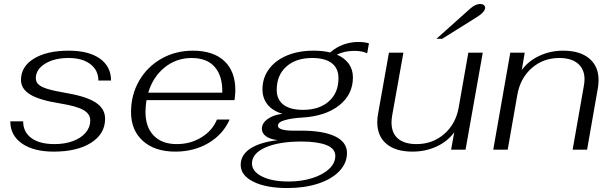

<svg xmlns="http://www.w3.org/2000/svg" viewBox="-20 -756 3089 970"><path d="M32 -143H97Q97 -89 138.5 -58.5Q180 -28 255 -28Q307 -28 348 -43Q389 -58 412.5 -85.5Q436 -113 436 -147Q436 -181 401 -200.5Q366 -220 286 -233Q179 -250 132.5 -278.5Q86 -307 86 -352Q86 -420 151.5 -460Q217 -500 327 -500Q428 -500 484.5 -460Q541 -420 541 -349H477Q477 -401 436.5 -432Q396 -463 327 -463Q254 -463 207.5 -434Q161 -405 161 -361Q161 -342 175 -329Q189 -316 222.5 -306Q256 -296 320 -285Q419 -268 465 -237Q511 -206 511 -156Q511 -80 440.5 -35Q370 10 251 10Q150 10 91 -31Q32 -72 32 -143Z M1169 -300Q1169 -286 1165 -250H720Q715 -218 715 -190Q715 -114 756.5 -71Q798 -28 873 -28Q942 -28 997.5 -62Q1053 -96 1076 -152H1140Q1107 -77 1033.5 -33.5Q960 10 866 10Q762 10 702 -44Q642 -98 642 -190Q642 -277 683 -348Q724 -419 795.5 -459.5Q867 -500 954 -500Q1057 -500 1113 -448Q1169 -396 1169 -300ZM1103 -288Q1105 -371 1065.5 -417Q1026 -463 948 -463Q871 -463 812 -415.5Q753 -368 729 -288Z M1844 -537 1835 -487Q1808 -499 1771 -499Q1720 -499 1682 -480Q1721 -463 1742 -434Q1763 -405 1763 -365Q1763 -279 1694 -224Q1625 -169 1506 -162Q1454 -159 1419 -149Q1384 -139 1384 -121Q1384 -108 1405 -102Q1426 -96 1457 -96H1501Q1613 -96 1673 -67Q1733 -38 1733 17Q1733 68 1694.5 108.5Q1656 149 1587.5 171.5Q1519 194 1432 194Q1324 194 1260 162Q1196 130 1196 77Q1196 27 1244 -5Q1292 -37 1383 -48Q1342 -53 1322.5 -68.5Q1303 -84 1303 -105Q1303 -134 1332.5 -155Q1362 -176 1407 -181Q1357 -196 1331.5 -228Q1306 -260 1306 -305Q1306 -362 1338.5 -406.5Q1371 -451 1429.5 -475.5Q1488 -500 1564 -500Q1612 -500 1648 -491Q1679 -518 1715.5 -531Q1752 -544 1790 -544Q1822 -544 1844 -537ZM1690 -361Q1690 -411 1656 -437Q1622 -463 1557 -463Q1475 -463 1426.5 -419.5Q1378 -376 1378 -302Q1378 -253 1412 -227Q1446 -201 1511 -201Q1593 -201 1641.5 -244Q1690 -287 1690 -361ZM1253 70Q1253 110 1303.5 135.5Q1354 161 1438 161Q1503 161 1557 144Q1611 127 1642.5 97.5Q1674 68 1674 32Q1674 -6 1628 -23.5Q1582 -41 1503 -41Q1389 -41 1321 -11Q1253 19 1253 70Z M1886 -139Q1886 -161 1890 -181L1945 -490H2018L1961 -171Q1958 -153 1958 -137Q1958 -84 1990.5 -56Q2023 -28 2084 -28Q2165 -28 2223.5 -78.5Q2282 -129 2297 -211L2346 -490H2419L2332 0H2259L2275 -88Q2242 -42 2186 -16Q2130 10 2064 10Q1979 10 1932.5 -29Q1886 -68 1886 -139ZM2355 -712Q2382 -736 2406 -736Q2417 -736 2424 -730.5Q2431 -725 2431 -717Q2431 -695 2385 -667L2214 -560H2185Z M2558 -490H2631L2616 -402Q2649 -448 2705 -474Q2761 -500 2825 -500Q2910 -500 2957 -460.5Q3004 -421 3004 -352Q3004 -334 3001 -314L2946 0H2873L2930 -324Q2933 -341 2933 -356Q2933 -406 2900 -434.5Q2867 -463 2805 -463Q2725 -463 2667 -412.5Q2609 -362 2594 -279L2545 0H2472Z"/></svg>

Font: Fahkwang Light
Style: Italic
Weight: 300
Italic angle: -10°
Version: Version 1.000; ttfautohint (v1.6)